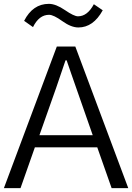

<svg xmlns="http://www.w3.org/2000/svg" viewBox="-24 -972 683 992"><path d="M179.7 -273.4Q248 -273.4 455.1 -273.4Q433.6 -335 369.1 -519.5Q361.3 -542 343.8 -591.8Q327.1 -640.6 320.3 -660.2Q318.4 -660.2 314.5 -660.2Q273.4 -540 266.6 -519.5Q237.3 -437.5 179.7 -273.4ZM-3.9 0Q64.5 -182.6 269.5 -731.4Q293.9 -731.4 365.2 -731.4Q433.6 -548.8 638.7 0Q617.2 0 552.7 0Q534.2 -52.7 478.5 -210.9Q397.5 -210.9 156.2 -210.9Q137.7 -158.2 82 0Q60.5 0 -3.9 0ZM100.6 -864.3Q145.5 -952.1 228.5 -952.1Q264.6 -952.1 311.5 -919.9Q358.4 -887.7 378.9 -887.7Q427.7 -887.7 460.9 -950.2Q476.6 -939.5 506.8 -918.9Q458 -830.1 380.9 -830.1Q343.8 -830.1 298.8 -862.3Q252.9 -895.5 229.5 -895.5Q177.7 -895.5 146.5 -832Q130.9 -842.8 100.6 -864.3Z"/></svg>

Font: Gothic A1
Style: Regular
Weight: 400
Designer: HanYang I&C Co.,Ltd.
Version: Version 2.50